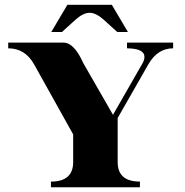

<svg xmlns="http://www.w3.org/2000/svg" viewBox="-20 -789 779 809"><path d="M263.9 -768.8H451.2L519 -654.1H474.1L418.5 -704.6Q384.8 -735.1 357.7 -735.1Q330.3 -735.1 296.6 -704.6L241 -654.1H196ZM456.1 -305.2 580.8 -522.7Q588.6 -536.4 588.6 -549.3Q588.6 -584.7 515.1 -585.4V-609.4H709.5V-585.4Q643.8 -585.4 605.2 -518.1L475.8 -291.7V-106Q475.8 -23.9 569.6 -23.9V0H194.6V-23.9Q288.3 -23.9 288.3 -106V-222.7L123.5 -518.1Q85.9 -585.4 14.6 -585.4V-609.4H247.8Q292.5 -609.4 331.1 -522.7Z"/></svg>

Font: itsadzoke
Style: Regular
Weight: 700
Width: 7
Version: Version 0.45